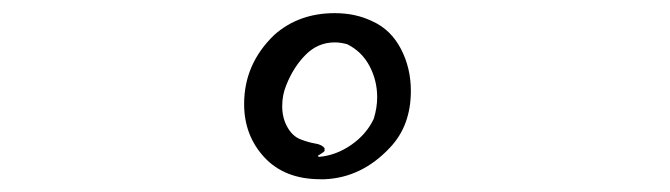

<svg xmlns="http://www.w3.org/2000/svg" viewBox="-20 -661 1040 298"><path d="M405.8 -606.9Q443.8 -640.6 499.5 -640.6Q532.2 -640.6 558.1 -627.9Q586.4 -615.2 602.1 -585.4Q617.7 -555.7 617.7 -520Q617.7 -465.8 585 -431.6Q541.5 -385.3 483.9 -382.8H477.5Q421.9 -382.8 390.4 -416.7Q358.9 -450.7 358.9 -499.5Q358.9 -562 405.8 -606.9ZM424.3 -528.8Q418 -513.7 418 -496.1Q418 -477.1 426.8 -462.4Q434.6 -449.2 446.8 -444.6Q459 -439.9 469.5 -438.2Q480 -436.5 483.9 -430.7Q483.4 -428.2 483.9 -426.8Q483.9 -426.3 483.4 -426.3Q482.4 -424.8 478.3 -422.4Q474.1 -419.9 473.1 -418.9Q474.1 -418 475.1 -417.5Q502 -419.9 525.4 -436.3Q548.8 -452.6 560.1 -476.6Q565.4 -493.7 565.4 -510.3Q565.4 -536.1 553.5 -558.6Q541.5 -581.1 519 -592.3Q508.8 -595.2 499.5 -595.2Q473.6 -595.2 454.6 -576.2Q435.5 -557.1 424.3 -528.8Z"/></svg>

Font: Avessa
Style: Medium
Weight: 500
Designer: Arman Khorramak
Foundry: Arman Khorramak
Version: Version 1.000; ttfautohint (v1.8.1)